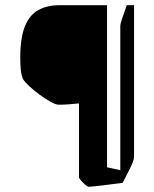

<svg xmlns="http://www.w3.org/2000/svg" viewBox="-20 -625 594 739"><path d="M468 -605H496V-21Q496 -6 474 36L452 79Q439 80 418.5 83Q398 86 376 88.5Q354 91 338.5 92.5Q323 94 321 94Q316 93 307.5 85.5Q299 78 291.5 69.5Q284 61 284 57V-227Q265 -225 245 -223.5Q225 -222 206 -222Q195 -222 175 -233Q155 -244 132.5 -260.5Q110 -277 92.5 -293.5Q75 -310 69 -320Q62 -335 60 -356.5Q58 -378 58 -402Q58 -480 76 -524Q94 -568 128 -586.5Q162 -605 208 -605H392V19L443 30V-524Q443 -534 451 -556.5Q459 -579 468 -605Z"/></svg>

Font: Grenze Gotisch Medium
Style: Regular
Weight: 500
Designer: Renata Polastri
Foundry: Omnibus-Type
Version: Version 1.001